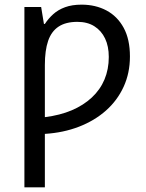

<svg xmlns="http://www.w3.org/2000/svg" viewBox="-20 -566 627 826"><path d="M331 -546Q391 -546 438 -521Q485 -496 512 -446.5Q539 -397 539 -323Q539 -252 512 -193Q485 -134 436 -90.5Q387 -47 320 -21Q253 5 173 10V240H85V-536H157L169 -463H173Q188 -486 209 -505Q230 -524 260 -535Q290 -546 331 -546ZM313 -472Q263 -472 232 -451.5Q201 -431 187 -390Q173 -349 173 -286V-62Q238 -70 288.5 -91.5Q339 -113 375 -146.5Q411 -180 429.5 -224Q448 -268 448 -321Q448 -367 432 -400.5Q416 -434 386 -453Q356 -472 313 -472Z"/></svg>

Font: Noto Sans Ambassadori
Style: Regular
Weight: 400
Designer: Monotype Design Team
Foundry: Monotype Imaging Inc.
Version: Version 2.013